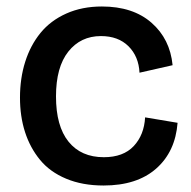

<svg xmlns="http://www.w3.org/2000/svg" viewBox="-20 -553 584 586"><path d="M295.9 13.2Q231.4 13.2 181.9 -7.6Q132.3 -28.3 102.1 -65.2Q71.8 -102.1 56.4 -149.9Q41 -197.8 41 -254.9Q41 -314 56.9 -364.3Q72.8 -414.6 103.5 -452.4Q134.3 -490.2 182.4 -511.7Q230.5 -533.2 291 -533.2Q385.7 -533.2 442.4 -483.6Q499 -434.1 506.8 -354L405.8 -331.1Q403.3 -380.9 372.1 -411.9Q340.8 -442.9 288.1 -442.9Q226.1 -442.9 188.5 -395.5Q150.9 -348.1 150.9 -258.8Q150.9 -168 189.2 -120.6Q227.5 -73.2 296.9 -73.2Q356.4 -73.2 388.2 -107.2Q419.9 -141.1 422.9 -194.8L522 -178.2Q515.1 -89.8 456.5 -38.3Q397.9 13.2 295.9 13.2Z"/></svg>

Font: Bricolage Grotesque Medium
Style: Regular
Weight: 500
Designer: Mathieu Triay
Foundry: Atelier Triay
Version: Version 1.000;gftools[0.9.30]